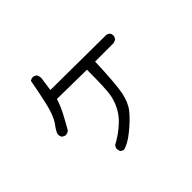

<svg xmlns="http://www.w3.org/2000/svg" viewBox="-166 -1016 1333 1333"><g transform="rotate(-45 500.0 -349.5)"><path d="M372.1 52.7 352.5 43Q340.8 27.3 342.8 5.9L352.5 -13.7Q385.7 -31.2 418 -53.7Q450.2 -76.2 483.4 -107.9Q516.6 -139.6 540 -182.6Q563.5 -225.6 574.2 -277.3Q585 -329.1 585 -522.5L293.9 -526.4Q276.4 -471.7 249.5 -420.9Q222.7 -370.1 193.4 -319.3Q177.7 -303.7 154.3 -305.7L134.8 -315.4Q123 -329.1 125 -350.6Q127 -366.2 161.1 -413.1Q195.3 -460 216.8 -554.2Q238.3 -648.4 254.9 -742.2Q268.6 -753.9 290 -752L309.6 -742.2Q323.2 -722.7 319.3 -697.3L305.7 -602.5L853.5 -598.6L873 -588.9Q884.8 -575.2 882.8 -553.7L873 -534.2Q859.4 -524.4 843.8 -522.5H665Q657.2 -307.6 641.6 -232.4Q626 -157.2 587.9 -110.4Q549.8 -63.5 484.4 -10.3Q418.9 43 372.1 52.7Z"/></g></svg>

Font: NaikaiFont
Style: Regular-Lite
Weight: 400
Version: Version 1.67